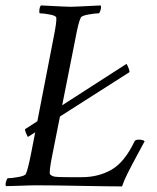

<svg xmlns="http://www.w3.org/2000/svg" viewBox="-27 -666 564 690"><path d="M161.1 -109.4Q147.9 -44.4 153.3 -39.1Q160.2 -32.2 171.9 -30.8Q183.6 -29.3 215.8 -29.3H267.6Q326.2 -29.3 373 -55.7Q420.9 -83 456.5 -158.2Q459.5 -164.1 471.2 -164.1Q488.8 -164.1 492.7 -158.2Q486.3 -146 464.8 -106.4Q443.4 -66.9 430.7 -41.3Q418 -15.6 411.6 3.9Q365.2 3.9 265.9 2Q166.5 0 103 0Q80.6 0 45.9 1.5Q11.2 2.9 -5.4 2.9Q-8.3 -1 -5.9 -11.2Q-3.4 -21.5 0.5 -25.4Q14.2 -25.4 38.6 -29.8Q63 -34.2 65.9 -41Q72.8 -54.7 84.5 -113.3L165.5 -530.3Q177.2 -587.9 175.3 -602.5Q174.8 -609.4 152.1 -613.8Q129.4 -618.2 115.7 -618.2Q113.3 -621.6 114.7 -632.3Q116.2 -643.1 120.6 -646.5Q213.4 -641.6 227.1 -641.6Q239.3 -641.6 334.5 -646.5Q337.4 -642.6 335 -632.3Q332.5 -622.1 328.6 -618.2Q314.9 -618.2 290.5 -613.8Q266.1 -609.4 263.2 -602.5Q254.9 -585.9 244.6 -530.3ZM63.5 -202.1 427.7 -436.5Q431.2 -431.6 435.5 -419.9Q439.9 -408.2 437.5 -406.2L73.2 -173.8Q69.3 -180.7 65.4 -190.4Q61.5 -200.2 63.5 -202.1Z"/></svg>

Font: Amiri
Style: Slanted
Weight: 400
Italic angle: 9°
Designer: Khaled Hosny
Version: Version 000.107